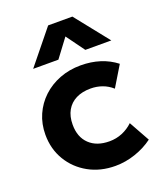

<svg xmlns="http://www.w3.org/2000/svg" viewBox="-143 -857 815 965"><g transform="rotate(-20 264.5 -374.0)"><path d="M308 15Q228 15 165 -20Q102 -55 65.8 -115.5Q29.5 -176 29.5 -252.5Q29.5 -310 51 -358.8Q72.5 -407.5 111.2 -443.8Q150 -480 202 -500Q254 -520 314.5 -520Q370 -520 417.2 -505Q464.5 -490 503 -460L437 -351Q413 -372.5 383.8 -383Q354.5 -393.5 322 -393.5Q276.5 -393.5 243.8 -377Q211 -360.5 193.2 -329Q175.5 -297.5 175.5 -253Q175.5 -186.5 214.8 -149Q254 -111.5 322 -111.5Q358.5 -111.5 390.8 -125Q423 -138.5 448 -162.5L509.5 -52Q468 -21 415 -3Q362 15 308 15ZM85 -585 230.5 -764.5H360L503 -585H364L293 -682.5L220 -585Z"/></g></svg>

Font: Geologica Cursive SemiBold
Style: Regular
Weight: 600
Designer: Sindre Bremnes, Frode Helland
Foundry: Monokrom Skriftforlag AS
Version: Version 1.010;gftools[0.9.28]